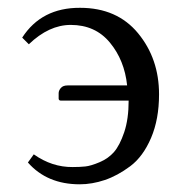

<svg xmlns="http://www.w3.org/2000/svg" viewBox="-20 -462 461 494"><path d="M307.1 -242.2Q300.3 -307.1 262.7 -352.5Q225.1 -397.9 162.1 -397.9Q106 -397.9 54.2 -348.1L37.1 -365.2Q86.9 -442.4 186 -441.9Q281.2 -441.9 335.2 -376.5Q389.2 -311 389.2 -219.2Q389.2 -155.3 368.7 -107.2Q348.1 -59.1 315.2 -34.4Q282.2 -9.8 249.5 1.2Q216.8 12.2 185.1 12.2Q101.1 12.2 51.8 -43.9L66.9 -64.9Q113.8 -31.7 167 -32.2Q185.1 -32.2 199.5 -33.7Q213.9 -35.2 236.3 -44.7Q258.8 -54.2 273.4 -71Q288.1 -87.9 299.6 -121.8Q311 -155.8 311 -203.1H137.2Q131.3 -203.1 130.9 -208V-222.2Q130.9 -229 136.5 -235.6Q142.1 -242.2 153.8 -242.2Z"/></svg>

Font: Linux Libertine Capitals
Style: Small Caps
Weight: 400
Designer: Philipp H. Poll
Foundry: Philipp H. Poll
Version: Version 5.1.3